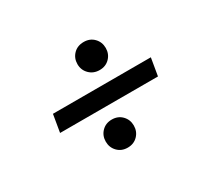

<svg xmlns="http://www.w3.org/2000/svg" viewBox="-90 -629 731 676"><g transform="rotate(-30 275.0 -291.0)"><path d="M77 -255 89 -326H487L475 -255ZM258 -91Q233 -91 217 -107.5Q201 -124 201 -148Q201 -172 217 -188.5Q233 -205 258 -205Q283 -205 299 -188.5Q315 -172 315 -148Q315 -124 299 -107.5Q283 -91 258 -91ZM309 -377Q284 -377 267.5 -393.5Q251 -410 251 -434Q251 -458 267 -474.5Q283 -491 309 -491Q334 -491 350 -474.5Q366 -458 366 -434Q366 -410 350 -393.5Q334 -377 309 -377Z"/></g></svg>

Font: DM Sans 17pt
Style: Italic
Weight: 400
Italic angle: -10°
Version: Version 4.004;gftools[0.9.30]